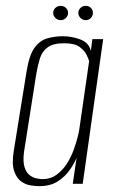

<svg xmlns="http://www.w3.org/2000/svg" viewBox="-20 -629 394 657"><path d="M114 8Q103 8 85.5 5.5Q68 3 52.5 -8Q37 -19 28.5 -43.5Q20 -68 27 -112L71 -385Q80 -441 98.5 -466Q117 -491 142.5 -498Q168 -505 195 -505Q226 -505 255 -494Q284 -483 291 -455L296 -495H333L263 0H229L242 -89Q234 -69 218 -46.5Q202 -24 177 -8Q152 8 114 8ZM126 -16Q153 -16 173.5 -31Q194 -46 208.5 -68.5Q223 -91 232 -116Q241 -141 246 -161Q251 -181 252 -191L285 -420Q283 -427 276.5 -441Q270 -455 253 -468Q236 -481 199 -481Q162 -481 143 -467Q124 -453 116.5 -429Q109 -405 104 -375L62 -108Q58 -76 64 -57Q70 -38 81.5 -29.5Q93 -21 105.5 -18.5Q118 -16 126 -16ZM188 -560Q177 -560 169.5 -567.5Q162 -575 162 -585Q162 -595 169.5 -602Q177 -609 188 -609Q198 -609 205.5 -602Q213 -595 213 -585Q213 -575 205.5 -567.5Q198 -560 188 -560ZM273 -560Q263 -560 255.5 -567.5Q248 -575 248 -585Q248 -595 255.5 -602Q263 -609 273 -609Q284 -609 291 -602Q298 -595 298 -585Q298 -575 291 -567.5Q284 -560 273 -560Z"/></svg>

Font: Alumni Sans ExtraLight
Style: Italic
Weight: 250
Italic angle: -8°
Version: Version 1.016